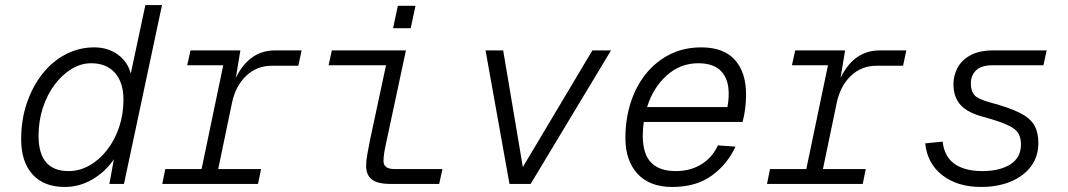

<svg xmlns="http://www.w3.org/2000/svg" viewBox="-20 -730 4240 762"><path d="M237 12Q154 12 109 -38Q64 -88 64 -177Q64 -255 86.5 -321Q109 -387 148.5 -437Q188 -487 241 -514.5Q294 -542 354 -542Q408 -542 447.5 -513.5Q487 -485 499 -438L557 -710H623L472 0H414L432 -98Q399 -49 347.5 -18.5Q296 12 237 12ZM252 -51Q296 -51 335.5 -73.5Q375 -96 405.5 -135.5Q436 -175 453 -226Q470 -277 470 -334Q470 -403 436 -441Q402 -479 342 -479Q301 -479 263.5 -456Q226 -433 196.5 -393.5Q167 -354 150 -302Q133 -250 133 -191Q133 -51 252 -51Z M624 0 636 -59H780L866 -471H723L736 -530H934L916 -421Q969 -530 1072 -530H1177L1164 -469H1058Q999 -469 957 -429Q915 -389 901 -323L846 -59H1016L1004 0Z M1530 0Q1478 0 1455.5 -18Q1433 -36 1433 -72Q1433 -92 1438 -118.5Q1443 -145 1448 -172L1512 -471H1284L1297 -530H1591L1513 -165Q1508 -143 1505 -124.5Q1502 -106 1502 -91Q1502 -59 1546 -59H1736L1723 0ZM1540 -618 1559 -707H1629L1610 -618Z M2002 0 1907 -530H1977L2055 -67L2331 -530H2405L2086 0Z M2648 12Q2558 12 2510 -40.5Q2462 -93 2462 -182Q2462 -257 2483 -322.5Q2504 -388 2543.5 -437Q2583 -486 2638.5 -514Q2694 -542 2763 -542Q2852 -542 2896.5 -492.5Q2941 -443 2941 -354Q2941 -328 2937.5 -299.5Q2934 -271 2927 -246H2535Q2531 -219 2531 -192Q2531 -118 2564.5 -84.5Q2598 -51 2661 -51Q2721 -51 2764.5 -78.5Q2808 -106 2829 -153L2899 -148Q2866 -77 2804 -32.5Q2742 12 2648 12ZM2751 -479Q2680 -479 2626 -430.5Q2572 -382 2548 -305H2867Q2869 -316 2870.5 -329Q2872 -342 2872 -359Q2872 -416 2842 -447.5Q2812 -479 2751 -479Z M3024 0 3036 -59H3180L3266 -471H3123L3136 -530H3334L3316 -421Q3369 -530 3472 -530H3577L3564 -469H3458Q3399 -469 3357 -429Q3315 -389 3301 -323L3246 -59H3416L3404 0Z M3874 12Q3780 12 3720 -34.5Q3660 -81 3652 -161L3721 -168Q3728 -108 3768.5 -79.5Q3809 -51 3879 -51Q3947 -51 3989.5 -77.5Q4032 -104 4032 -157Q4032 -182 4022 -200Q4012 -218 3981.5 -232.5Q3951 -247 3891 -264Q3822 -281 3793 -312.5Q3764 -344 3764 -396Q3764 -430 3780 -460.5Q3796 -491 3831 -510.5Q3866 -530 3922 -530H4134L4121 -471H3919Q3875 -471 3854 -451Q3833 -431 3833 -398Q3833 -370 3846.5 -353.5Q3860 -337 3911 -323Q3986 -303 4027.5 -282Q4069 -261 4085 -232.5Q4101 -204 4101 -163Q4101 -109 4072 -70Q4043 -31 3991.5 -9.5Q3940 12 3874 12Z"/></svg>

Font: Geist Mono Light
Style: Italic
Weight: 300
Italic angle: -12°
Monospace: yes
Designer: Basement.studio, Andrés Briganti, Mateo Zaragoza
Foundry: Basement.studio, Vercel, Andrés Briganti, Guido Ferreyra, Mateo Zaragoza
Version: Version 1.500; ttfautohint (v1.8.4.7-5d5b)